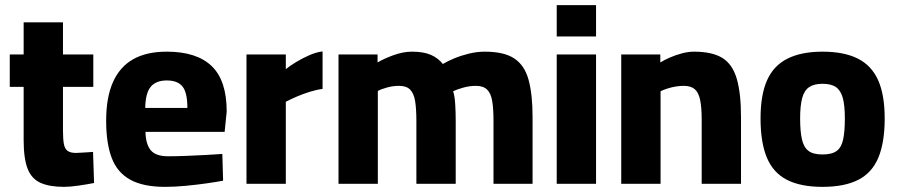

<svg xmlns="http://www.w3.org/2000/svg" viewBox="-20 -715 3494 747"><path d="M229 12Q173 12 138 -3.5Q103 -19 87.5 -58.5Q72 -98 72 -170V-377H18V-503H72V-628H225V-503H343V-377H225V-208Q225 -174 228.5 -155Q232 -136 243 -128Q254 -120 276 -120Q282 -120 295 -121Q308 -122 321.5 -122.5Q335 -123 342 -124L346 -3Q321 2 286.5 7Q252 12 229 12Z M622 12Q537 12 486.5 -16Q436 -44 414.5 -101Q393 -158 393 -245Q393 -336 419.5 -395.5Q446 -455 498 -484.5Q550 -514 629 -514Q745 -514 803.5 -458Q862 -402 862 -281L854 -202H546Q547 -154 566.5 -130.5Q586 -107 634 -107Q665 -107 703.5 -108.5Q742 -110 780 -112Q818 -114 845 -116L848 -12Q822 -7 783 -1.5Q744 4 702 8Q660 12 622 12ZM545 -295H709Q709 -355 690 -378.5Q671 -402 629 -402Q587 -402 566.5 -377.5Q546 -353 545 -295Z M939 0V-503H1092V-446Q1108 -459 1132 -473.5Q1156 -488 1183 -500Q1210 -512 1235 -515V-369Q1211 -366 1184 -357.5Q1157 -349 1133 -338.5Q1109 -328 1092 -319V0Z M1297 0V-503H1449V-472Q1472 -486 1510 -500Q1548 -514 1583 -514Q1628 -514 1656.5 -501.5Q1685 -489 1703 -466Q1721 -477 1747.5 -488Q1774 -499 1805 -506.5Q1836 -514 1866 -514Q1941 -514 1981 -487.5Q2021 -461 2036.5 -404.5Q2052 -348 2052 -260V0H1900V-245Q1900 -292 1895 -322Q1890 -352 1875 -366.5Q1860 -381 1832 -381Q1807 -381 1782 -374Q1757 -367 1743 -360Q1749 -342 1751 -310.5Q1753 -279 1753 -246V0H1600V-243Q1600 -292 1595 -322Q1590 -352 1575.5 -366.5Q1561 -381 1533 -381Q1509 -381 1485.5 -374.5Q1462 -368 1450 -361V0Z M2146 0V-503H2299V0ZM2146 -573V-695H2299V-573Z M2397 0V-503H2549V-472Q2565 -482 2587 -491.5Q2609 -501 2633.5 -507.5Q2658 -514 2680 -514Q2751 -514 2790.5 -489.5Q2830 -465 2846.5 -408.5Q2863 -352 2863 -259V0H2710V-250Q2710 -297 2704 -326Q2698 -355 2683 -368Q2668 -381 2640 -381Q2624 -381 2607 -378Q2590 -375 2575 -370Q2560 -365 2550 -360V0Z M3180 12Q3095 12 3041.5 -15.5Q2988 -43 2963.5 -102Q2939 -161 2939 -254Q2939 -346 2964.5 -403Q2990 -460 3044 -487Q3098 -514 3180 -514Q3264 -514 3317.5 -487Q3371 -460 3396.5 -403Q3422 -346 3422 -254Q3422 -161 3397.5 -102Q3373 -43 3319.5 -15.5Q3266 12 3180 12ZM3180 -114Q3217 -114 3235.5 -128Q3254 -142 3260.5 -173Q3267 -204 3267 -254Q3267 -305 3259 -334Q3251 -363 3232.5 -376Q3214 -389 3180 -389Q3147 -389 3128 -376Q3109 -363 3101 -333.5Q3093 -304 3093 -254Q3093 -204 3100 -173Q3107 -142 3125.5 -128Q3144 -114 3180 -114Z"/></svg>

Font: Cairo ExtraBold
Style: Regular
Weight: 800
Designer: Mohamed Gaber, Accademia di Belle Arti di Urbino
Foundry: Kief Type Foundry, Accademia di Belle Arti di Urbino
Version: Version 3.117